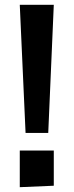

<svg xmlns="http://www.w3.org/2000/svg" viewBox="-20 -770 305 796"><path d="M86 -219 62 -750H203L180 -219ZM62 6V-146H203V0Z"/></svg>

Font: Francois One
Style: Regular
Weight: 400
Designer: Vernon Adams
Foundry: Vernon Adams
Version: Version 2.000